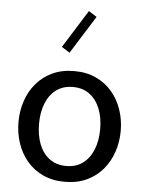

<svg xmlns="http://www.w3.org/2000/svg" viewBox="-53 -782 629 835"><g transform="rotate(5 261.0 -364.5)"><path d="M261 -403.9Q304 -403.9 333.7 -381.8Q363.4 -359.7 379.1 -320.9Q394.8 -282.1 394.8 -231.6Q394.8 -181.3 379.2 -142.2Q363.6 -103.1 333.9 -81.1Q304.2 -59 261 -59Q218.4 -59 188.5 -81.1Q158.7 -103.1 143.2 -142.2Q127.8 -181.3 127.8 -231.6Q127.8 -282.1 143.2 -320.9Q158.7 -359.7 188.5 -381.8Q218.4 -403.9 261 -403.9ZM261 -473.3Q206.9 -473.3 165.4 -453.7Q123.9 -434.2 95.5 -400.5Q67.1 -366.9 52.6 -323.3Q38.1 -279.8 38.1 -231.6Q38.1 -183.5 52.6 -140Q67.1 -96.4 95.5 -62.6Q123.9 -28.8 165.5 -9.4Q207.1 10.1 261 10.1Q315 10.1 356.6 -9.4Q398.2 -28.8 426.7 -62.6Q455.1 -96.4 469.8 -140Q484.5 -183.5 484.5 -231.6Q484.5 -279.8 469.8 -323.3Q455.1 -366.9 426.7 -400.5Q398.2 -434.2 356.7 -453.7Q315.2 -473.3 261 -473.3ZM301.3 -738.8 197.8 -573.4 233 -551 336.6 -716.4Z"/></g></svg>

Font: Estedad-VF-FD Black
Style: Regular
Weight: 900
Designer: Amin Abedi
Version: Version 4.000